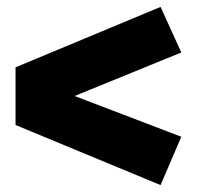

<svg xmlns="http://www.w3.org/2000/svg" viewBox="-20 -611 570 556"><path d="M445 -75 25 -249V-416L445 -591L505 -459L196 -333L505 -215Z"/></svg>

Font: Trujillo Black
Style: Regular
Weight: 900
Designer: Fira Sans original fonts by bBox Type GmbH, Carrois Corporate GbR, & Edenspiekermann AG / Changes by Cristiano Sobral
Foundry: Fira Sans original fonts by bBox Type GmbH, Carrois Corporate GbR, & Edenspiekermann AG / Changes by Cristiano Sobral
Version: Version 4.301;July 28, 2020;FontCreator 13.0.0.2655 64-bit